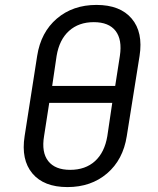

<svg xmlns="http://www.w3.org/2000/svg" viewBox="-20 -750 640 780"><path d="M254 10Q158 10 111.5 -45.5Q65 -101 80 -197L131 -523Q146 -619 211 -674.5Q276 -730 372 -730Q468 -730 515 -674.5Q562 -619 547 -523L495 -197Q480 -101 415 -45.5Q350 10 254 10ZM192 -401H448L467 -523Q477 -589 449.5 -624.5Q422 -660 361 -660Q300 -660 260.5 -624.5Q221 -589 210 -523ZM265 -60Q327 -60 366 -95.5Q405 -131 416 -197L436 -332H180L159 -197Q148 -131 176 -95.5Q204 -60 265 -60Z"/></svg>

Font: JetBrains Mono NL Light
Style: Italic
Weight: 300
Italic angle: -9°
Designer: Philipp Nurullin, Konstantin Bulenkov
Foundry: JetBrains
Version: Version 2.304; ttfautohint (v1.8.4.7-5d5b)